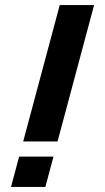

<svg xmlns="http://www.w3.org/2000/svg" viewBox="-20 -740 416 760"><path d="M71.8 -180H207.8L352.5 -720H216.5ZM23.5 0H159.5L191.7 -120H55.7Z"/></svg>

Font: Manrope
Style: ExtraBoldItalic
Weight: 800
Italic angle: -15°
Designer: Mikhail Sharanda
Foundry: Mikhail Sharanda
Version: Version 4.502;hotconv 1.0.109;makeotfexe 2.5.65596